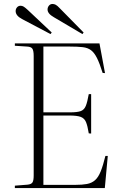

<svg xmlns="http://www.w3.org/2000/svg" viewBox="-20 -949 607 969"><path d="M55 0V-12L119 -17Q138 -19 144 -28.5Q150 -38 150 -63V-666Q150 -693 143.5 -703Q137 -713 117 -714L55 -718V-730H482L510 -580L498 -581Q483 -629 469.5 -656Q456 -683 439.5 -695.5Q423 -708 397.5 -711Q372 -714 333 -714H199V-382H333Q371 -382 388 -388.5Q405 -395 413 -414.5Q421 -434 428 -474H440V-275L428 -276Q422 -314 414 -333Q406 -352 387.5 -359Q369 -366 329 -366H199V-16H359Q395 -16 419 -20.5Q443 -25 459.5 -39.5Q476 -54 488 -83.5Q500 -113 512 -162H524L509 0ZM396 -777 252 -862Q220 -880 220 -901Q220 -912 227 -920.5Q234 -929 245 -929Q253 -929 261 -925Q269 -921 282 -907L402 -785ZM235 -777 91 -853Q59 -870 59 -893Q59 -904 66 -912Q73 -920 84 -920Q92 -920 99.5 -915.5Q107 -911 121 -898L241 -785Z"/></svg>

Font: Display Extralight
Style: Regular
Weight: 200
Designer: Latin by Veronika Burian and Jose Scaglione. Greek by Irene Vlachou. Cyrillic by Vera Evstafieva.
Foundry: TypeTogether
Version: Version 3.002